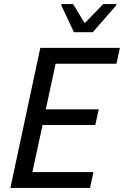

<svg xmlns="http://www.w3.org/2000/svg" viewBox="-20 -923 609 943"><path d="M31 0 178 -688H569L552 -610H253L205 -386H465L448 -309H189L139 -78H439L422 0ZM343 -765 281 -897 282 -903H339L396 -809L487 -903H552L551 -897L436 -765Z"/></svg>

Font: Saira Semi Condensed
Style: Italic
Weight: 400
Width: 4
Italic angle: -12°
Designer: Hector Gatti with collaboration of the Omnibus-Type team
Foundry: Omnibus-Type
Version: Version 1.001; ttfautohint (v1.8)